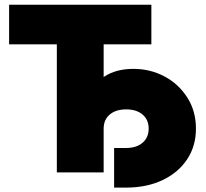

<svg xmlns="http://www.w3.org/2000/svg" viewBox="-20 -748 893 833"><path d="M19.5 -555.7V-727.5H636.7V-555.7H429.7V0H226.6V-555.7ZM475.1 65.9V-106H527.3Q572.3 -106 598.6 -128.7Q625 -151.4 625 -189.9Q625 -228.5 598.6 -251Q572.3 -273.4 527.3 -273.4Q482.4 -273.4 456.1 -251Q429.7 -228.5 429.7 -189.9H330.1Q330.1 -266.1 356.2 -324.7Q382.3 -383.3 433.3 -416.3Q484.4 -449.2 558.6 -449.2Q632.3 -449.2 693.8 -416.3Q755.4 -383.3 792.7 -324.7Q830.1 -266.1 830.1 -189.9Q830.1 -113.8 791.5 -56.2Q752.9 1.5 684.6 33.7Q616.2 65.9 527.3 65.9Z"/></svg>

Font: Inter Display Black
Style: Regular
Weight: 900
Designer: Rasmus Andersson
Foundry: rsms
Version: Version 4.000;git-a52131595